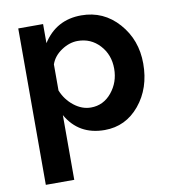

<svg xmlns="http://www.w3.org/2000/svg" viewBox="-83 -606 800 891"><g transform="rotate(-10 317.0 -160.0)"><path d="M195 -92V213H61V-524H178V-434Q241 -533 359 -533Q464 -533 534 -454Q604 -375 604 -263Q604 -147 539 -68.5Q474 10 375 10Q253 10 195 -92ZM467 -263Q467 -329 425.5 -374Q384 -419 322 -419Q283 -419 245.5 -394Q208 -369 195 -331V-208Q213 -163 250.5 -133.5Q288 -104 330 -104Q389 -104 428 -151.5Q467 -199 467 -263Z"/></g></svg>

Font: Raleway-v4020
Style: Bold
Weight: 700
Designer: Matt McInerney, Pablo Impallari, Rodrigo Fuenzalida
Foundry: Matt McInerney, Pablo Impallari, Rodrigo Fuenzalida
Version: Version 4.020;PS 004.020;hotconv 1.0.88;makeotf.lib2.5.64775